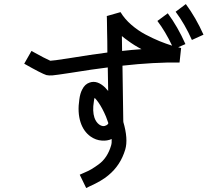

<svg xmlns="http://www.w3.org/2000/svg" viewBox="-20 -867 1040 956"><path d="M815.4 -800.8Q865.2 -733.4 903.3 -647.5L867.2 -631.8Q877 -628.9 881.8 -627.9L874 -555.7Q748 -557.6 589.8 -540Q592.8 -321.3 593.8 -265.6Q594.7 -262.7 593.8 -260.7Q619.1 -174.8 603.5 -122.1Q580.1 -43.9 519.5 5.9Q486.3 34.2 424.8 61.5Q413.1 67.4 409.2 69.3L377 2.9Q382.8 1 394.5 -4.9Q419.9 -15.6 434.1 -23.9Q448.2 -32.2 470.7 -48.3Q493.2 -64.5 508.8 -88.4Q524.4 -112.3 533.2 -142.6Q537.1 -155.3 536.1 -174.8Q513.7 -165 487.3 -167Q457 -168.9 430.7 -187.5Q395.5 -212.9 380.9 -258.8Q365.2 -307.6 375 -372.1Q378.9 -402.3 389.6 -421.9Q402.3 -448.2 426.8 -456.1Q463.9 -468.8 502.9 -431.6Q510.7 -423.8 518.6 -414.1Q517.6 -467.8 516.6 -531.2Q444.3 -522.5 329.1 -503.9Q259.8 -493.2 241.7 -491.7Q223.6 -490.2 210.9 -493.2Q186.5 -501 100.6 -549.8L136.7 -613.3Q205.1 -575.2 230.5 -564.5Q243.2 -564.5 318.4 -576.2Q437.5 -595.7 514.6 -605.5Q514.6 -632.8 514.2 -661.6Q513.7 -690.4 513.2 -711.9Q512.7 -733.4 512.7 -750.5Q512.7 -767.6 512.2 -777.3Q511.7 -787.1 511.7 -787.1L580.1 -806.6Q600.6 -772.5 633.8 -743.7Q667 -714.8 705.1 -694.8Q743.2 -674.8 774.4 -662.1Q805.7 -649.4 836.9 -639.6Q803.7 -710 763.7 -762.7ZM509.8 -243.2Q517.6 -247.1 519.5 -253.9Q514.6 -269.5 507.8 -286.1Q490.2 -328.1 469.7 -357.4Q460 -371.1 451.2 -379.9Q448.2 -372.1 447.3 -361.3Q439.5 -313.5 450.2 -281.2Q458 -258.8 473.6 -247.1Q492.2 -233.4 509.8 -243.2ZM587.9 -613.3Q638.7 -619.1 684.6 -622.1Q647.5 -641.6 616.2 -665Q600.6 -675.8 586.9 -687.5Q587.9 -662.1 587.9 -613.3ZM905.3 -846.7Q955.1 -779.3 993.2 -694.3L935.5 -668Q900.4 -747.1 854.5 -808.6Z"/></svg>

Font: irohakakuC Regular
Style: Regular
Weight: 400
Designer: [Source Han Sans]
Ryoko NISHIZUKA Ë•øÂ°öÊ∂ºÂ≠ê (kana & ideographs); Paul D. Hunt (Latin, Greek & Cyrillic); Wenlong ZHAN
Version: Version 1.001.20160904